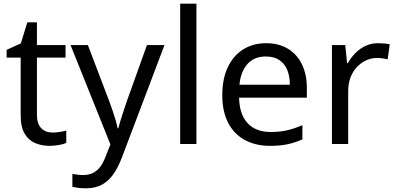

<svg xmlns="http://www.w3.org/2000/svg" viewBox="-20 -780 2146 1040"><path d="M264 -62Q284 -62 305 -65.5Q326 -69 339 -73V-6Q325 1 299 5.5Q273 10 249 10Q207 10 171.5 -4.5Q136 -19 114 -55Q92 -91 92 -156V-468H16V-510L93 -545L128 -659H180V-536H335V-468H180V-158Q180 -109 203.5 -85.5Q227 -62 264 -62Z M362 -536H456L572 -231Q582 -204 590.5 -179Q599 -154 606 -130.5Q613 -107 617 -85H621Q627 -110 640 -150.5Q653 -191 667 -232L776 -536H871L640 74Q621 124 595.5 161.5Q570 199 533.5 219.5Q497 240 445 240Q421 240 403 237.5Q385 235 372 232V162Q383 164 398.5 166Q414 168 431 168Q462 168 484.5 156.5Q507 145 523 123.5Q539 102 550 73L578 2Z M1044 0H956V-760H1044Z M1421 -546Q1490 -546 1539.5 -516Q1589 -486 1615.5 -431.5Q1642 -377 1642 -304V-251H1275Q1277 -160 1321.5 -112.5Q1366 -65 1446 -65Q1497 -65 1536.5 -74.5Q1576 -84 1618 -102V-25Q1577 -7 1537 1.5Q1497 10 1442 10Q1366 10 1307.5 -21Q1249 -52 1216.5 -113.5Q1184 -175 1184 -264Q1184 -352 1213.5 -415Q1243 -478 1296.5 -512Q1350 -546 1421 -546ZM1420 -474Q1357 -474 1320.5 -433.5Q1284 -393 1277 -321H1550Q1550 -367 1536 -401Q1522 -435 1493.5 -454.5Q1465 -474 1420 -474Z M2028 -546Q2043 -546 2060.5 -544.5Q2078 -543 2091 -540L2080 -459Q2067 -462 2051.5 -464Q2036 -466 2022 -466Q1991 -466 1963 -453Q1935 -440 1913 -416.5Q1891 -393 1878.5 -360Q1866 -327 1866 -286V0H1778V-536H1850L1860 -438H1864Q1881 -468 1905 -492.5Q1929 -517 1960 -531.5Q1991 -546 2028 -546Z"/></svg>

Font: Noto Sans Thai
Style: Regular
Weight: 400
Designer: Monotype Design Team
Foundry: Monotype Imaging Inc.
Version: Version 2.001